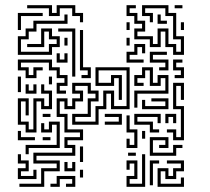

<svg xmlns="http://www.w3.org/2000/svg" viewBox="-20 -716 812 742"><path d="M289 -630V-654H259V-684H211V-654H169V-684H85V-696H181V-666H199V-696H271V-666H301V-630ZM649 -504V-534H619V-594H601V-534H559V-564H499V-606H529V-624H499V-654H469V-696H505V-684H481V-666H511V-636H541V-594H511V-576H571V-546H589V-606H631V-546H661V-516H679V-564H649V-654H619V-684H541V-666H571V-630H559V-654H529V-696H631V-666H661V-576H691V-504ZM655 -684V-696H685V-684ZM49 -600V-666H145V-654H61V-600ZM49 -504V-576H79V-606H109V-636H229V-660H241V-624H121V-594H91V-564H61V-516H169V-546H199V-564H169V-594H151V-534H85V-546H139V-606H181V-576H211V-534H181V-504ZM589 -624V-660H601V-636H625V-624ZM469 -600V-630H481V-600ZM679 -600V-630H691V-600ZM259 -420V-594H205V-606H271V-420ZM295 -414V-426H319V-444H289V-600H301V-456H331V-414ZM229 -540V-570H241V-540ZM469 -540V-570H481V-540ZM469 -474V-516H499V-546H541V-510H529V-534H511V-504H481V-486H535V-474ZM595 -444V-456H619V-474H559V-516H625V-504H571V-486H631V-444ZM199 -474V-510H211V-486H229V-510H241V-474ZM199 -354V-396H229V-414H199V-444H169V-474H61V-456H91V-426H109V-456H145V-444H121V-414H79V-444H49V-486H181V-456H211V-426H241V-384H211V-366H235V-354ZM655 -414V-426H679V-444H649V-486H685V-474H661V-456H691V-414ZM55 6V-6H139V-66H199V-84H109V-126H259V-144H229V-186H289V-204H229V-264H199V-336H241V-306H259V-336H289V-354H259V-396H331V-366H361V-324H331V-264H271V-246H349V-306H379V-366H421V-306H469V-444H361V-396H409V-426H451V-330H439V-414H421V-384H349V-456H481V-294H409V-354H391V-294H361V-234H259V-276H319V-336H349V-354H319V-384H271V-366H301V-324H271V-294H229V-324H211V-276H241V-216H301V-174H241V-156H271V-114H121V-96H211V-54H151V6ZM499 -300V-366H619V-414H601V-384H559V-444H541V-414H511V-396H535V-384H499V-426H529V-456H571V-396H589V-426H631V-354H511V-300ZM169 -390V-420H181V-390ZM49 -360V-420H61V-360ZM649 -174V-204H625V-216H661V-186H679V-294H649V-396H691V-330H679V-384H661V-306H691V-174ZM79 -354V-390H91V-366H109V-390H121V-354ZM79 -204V-234H49V-336H91V-270H79V-324H61V-246H91V-216H109V-336H151V-306H169V-354H139V-390H151V-366H181V-294H139V-324H121V-204ZM529 -294V-330H541V-306H619V-324H565V-336H631V-294ZM145 -264V-276H175V-264ZM385 -234V-246H439V-264H385V-276H451V-234ZM559 -204V-234H499V-276H601V-240H589V-264H511V-246H571V-216H595V-204ZM619 -240V-276H661V-240H649V-264H631V-240ZM469 -144V-180H481V-156H499V-204H469V-270H481V-216H511V-144ZM79 -120V-156H199V-234H181V-204H139V-240H151V-216H169V-246H211V-144H91V-120ZM49 -174V-210H61V-186H115V-174ZM529 -180V-210H541V-180ZM145 -174V-186H175V-174ZM559 -114V-186H631V-144H595V-156H619V-174H571V-126H649V-156H685V-144H661V-114ZM289 -90V-150H301V-90ZM475 -114V-126H505V-114ZM49 -24V-66H79V-84H49V-120H61V-96H91V-54H61V-36H109V-60H121V-24ZM469 6V-36H499V-84H481V-60H469V-96H511V-24H481V-6H529V-120H541V6ZM559 0V-96H595V-84H571V0ZM589 6V-66H631V-36H649V-66H679V-84H625V-96H691V-54H661V-24H619V-54H601V-6H679V-30H691V6ZM229 -54V-90H241V-66H259V-90H271V-54ZM289 -30V-60H301V-30ZM175 6V-6H199V-36H271V6H235V-6H259V-24H211V6Z"/></svg>

Font: Rubik Maze
Style: Regular
Weight: 400
Designer: Hubert and Fischer, NaN
Foundry: Hubert and Fischer, NaN
Version: Version 2.200